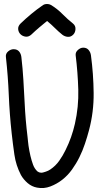

<svg xmlns="http://www.w3.org/2000/svg" viewBox="-20 -940 523 970"><path d="M39.1 -265.6Q28.3 -363.3 24.4 -459.5Q20.5 -555.7 9.8 -652.3Q7.8 -668.9 21 -680.2Q34.2 -691.4 48.8 -691.4Q66.4 -691.4 76.2 -680.2Q85.9 -668.9 87.9 -652.3Q94.7 -593.8 98.1 -536.6Q101.6 -479.5 104.5 -420.9Q108.4 -335.9 119.1 -249Q120.1 -238.3 121.6 -224.6Q123 -210.9 124 -204.1Q126 -190.4 128.4 -177.7Q130.9 -165 133.8 -152.3Q139.6 -127.9 147 -107.9Q154.3 -87.9 168.9 -74.2L177.7 -69.3Q185.5 -67.4 191.4 -67.4Q198.2 -68.4 211.4 -72.8Q224.6 -77.1 234.4 -84Q260.7 -101.6 279.3 -127.9Q297.9 -154.3 311.5 -182.6Q327.1 -213.9 338.9 -247.1Q350.6 -280.3 358.4 -314.5Q377.9 -400.4 375.5 -487.3Q373 -574.2 362.3 -660.2Q360.4 -675.8 373.5 -687.5Q386.7 -699.2 400.4 -699.2Q418 -699.2 427.7 -687.5Q437.5 -675.8 439.5 -660.2Q452.1 -566.4 453.1 -470.2Q454.1 -374 429.7 -282.2Q420.9 -249 409.2 -213.9Q397.5 -178.7 381.3 -146Q365.2 -113.3 343.8 -83.5Q322.3 -53.7 294.9 -32.2Q267.6 -10.7 234.4 2Q201.2 14.6 167 7.8Q140.6 2.9 119.6 -15.1Q98.6 -33.2 85.9 -55.7Q60.5 -104.5 52.7 -158.7Q44.9 -212.9 39.1 -265.6ZM349.6 -820.3Q362.3 -809.6 361.3 -792.5Q360.4 -775.4 349.6 -764.6Q337.9 -752.9 322.8 -753.9Q307.6 -754.9 294.9 -764.6Q274.4 -781.2 256.3 -799.3Q238.3 -817.4 217.8 -834Q197.3 -817.4 177.7 -800.8Q158.2 -784.2 138.7 -765.6Q125 -752.9 109.4 -754.9Q93.8 -756.8 83.5 -767.1Q73.2 -777.3 71.8 -792.5Q70.3 -807.6 84 -821.3Q110.4 -846.7 138.7 -870.1Q167 -893.6 198.2 -915Q206.1 -919.9 217.3 -919.9Q228.5 -919.9 237.3 -915Q269.5 -895.5 295.4 -869.1Q321.3 -842.8 349.6 -820.3Z"/></svg>

Font: Schoolbell
Style: Regular
Weight: 400
Designer: Font Diner, Inc
Foundry: Font Diner, Inc
Version: Version 1.000